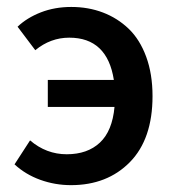

<svg xmlns="http://www.w3.org/2000/svg" viewBox="-20 -523 502 555"><path d="M185.1 12.2Q139.2 12.2 96.4 -3.2Q53.7 -18.6 22 -47.9L66.9 -117.2Q113.8 -77.1 172.9 -77.1Q232.9 -77.1 268.8 -110.8Q304.7 -144.5 311 -213.9H118.2V-292H309.1Q290 -414.1 180.2 -414.1Q126 -414.1 82 -377.9L30.8 -445.8Q58.1 -471.7 98.1 -487.3Q138.2 -502.9 186 -502.9Q235.4 -502.9 277.6 -486.8Q319.8 -470.7 352.1 -439.7Q384.3 -408.7 402.6 -358.9Q420.9 -309.1 420.9 -245.1Q420.9 -121.1 355.5 -54.4Q290 12.2 185.1 12.2Z"/></svg>

Font: Toshiba Sans Medium
Style: Regular
Weight: 500
Designer: Paul D. Hunt
Foundry: Toshiba Corporation
Version: Version 2.020;PS 2.0;hotconv 1.0.86;makeotf.lib2.5.63406